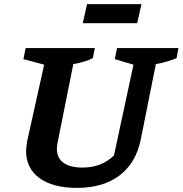

<svg xmlns="http://www.w3.org/2000/svg" viewBox="-20 -903 889 935"><path d="M355 12Q238 12 172.5 -35.5Q107 -83 107 -168Q107 -178 108.5 -189Q110 -200 112 -214L195 -588L94 -615L105 -669H442L432 -620Q412 -610 389.5 -603Q367 -596 337 -591L260 -206Q259 -197 258 -190.5Q257 -184 257 -178Q257 -134 289 -110.5Q321 -87 381 -87Q428 -87 466 -101.5Q504 -116 535 -146L630 -588L539 -615L550 -669H849L840 -620Q818 -611 793.5 -603.5Q769 -596 739 -591L666 -226Q643 -110 562.5 -49Q482 12 355 12ZM383 -790 404 -883H669L648 -790Z"/></svg>

Font: Piazzolla Thin ExtraBold
Style: Italic
Weight: 800
Italic angle: -11.3°
Version: Version 2.005